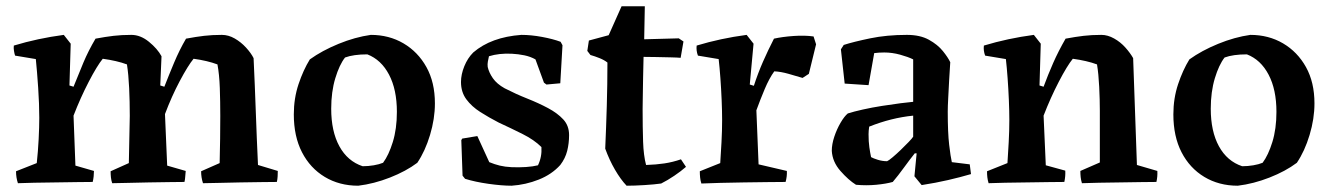

<svg xmlns="http://www.w3.org/2000/svg" viewBox="-20 -579 4234 611"><path d="M37 4Q34 -5 32.5 -14.5Q31 -24 31 -34L97 -60Q101 -97 103 -136Q105 -175 105 -204Q105 -247 101.5 -299.5Q98 -352 94 -391L28 -402Q26 -408 24.5 -417Q23 -426 24 -434Q100 -457 183 -468L205 -440L201 -307L214 -303Q230 -343 245.5 -380Q261 -417 284 -456Q316 -462 341.5 -465Q367 -468 398 -468Q427 -468 454 -446Q481 -424 494 -400Q493 -377 492 -353.5Q491 -330 490 -307L503 -303Q517 -339 534 -379.5Q551 -420 572 -456Q604 -462 629.5 -465Q655 -468 686 -468Q707 -468 727 -456.5Q747 -445 763 -427.5Q779 -410 787 -394Q791 -309 794 -224Q797 -139 801 -54L864 -35Q864 -27 863.5 -17.5Q863 -8 861 0Q843 0 811.5 0.5Q780 1 744.5 1.5Q709 2 677 3Q645 4 626 4Q623 -5 621.5 -14.5Q620 -24 620 -34L679 -60Q680 -101 680.5 -138Q681 -175 681 -210Q681 -256 679.5 -299Q678 -342 672 -374Q656 -380 637 -384.5Q618 -389 596 -392Q578 -370 552 -321Q526 -272 505 -216L512 -52L571 -35Q570 -27 569.5 -17.5Q569 -8 567 0Q550 0 519.5 0.5Q489 1 453.5 1.5Q418 2 386.5 3Q355 4 337 4Q334 -5 333 -14.5Q332 -24 332 -34L390 -60Q392 -143 393 -210Q393 -256 391 -299Q389 -342 384 -374Q368 -380 348.5 -384.5Q329 -389 307 -392Q289 -370 262.5 -319Q236 -268 214 -211L220 -52L279 -35Q279 -27 278 -17.5Q277 -8 275 0Q257 0 225 0.5Q193 1 157 1.5Q121 2 89 2.5Q57 3 37 4Z M1120 12Q1060 12 1013.5 -16Q967 -44 941 -94.5Q915 -145 915 -215Q915 -266 930 -311Q945 -356 966 -390Q1005 -418 1057.5 -439.5Q1110 -461 1160 -468Q1218 -468 1264 -441Q1310 -414 1337 -365.5Q1364 -317 1364 -250Q1364 -201 1348.5 -149.5Q1333 -98 1308 -61Q1272 -34 1221 -14Q1170 6 1120 12ZM1134 -50Q1152 -50 1169.5 -53Q1187 -56 1199 -61Q1217 -85 1230 -127Q1243 -169 1243 -223Q1243 -294 1218 -341.5Q1193 -389 1149 -406Q1105 -406 1078 -396Q1060 -373 1047 -330Q1034 -287 1034 -233Q1034 -161 1060 -113.5Q1086 -66 1134 -50Z M1608 12Q1577 12 1534.5 6Q1492 0 1460 -10L1452 -20L1448 -133L1451 -138L1499 -146L1537 -63Q1554 -56 1570.5 -52Q1587 -48 1608 -47Q1632 -46 1654 -47.5Q1676 -49 1692 -53Q1705 -80 1703 -111Q1680 -134 1643 -152.5Q1606 -171 1567 -189Q1536 -205 1508.5 -222.5Q1481 -240 1464 -263Q1447 -286 1447 -318Q1447 -342 1457.5 -368Q1468 -394 1486 -412Q1543 -461 1639 -468Q1670 -468 1705 -461.5Q1740 -455 1764 -446L1770 -435L1763 -314L1719 -310L1711 -316L1684 -390Q1668 -399 1648.5 -403Q1629 -407 1609 -408Q1568 -410 1536 -400Q1534 -391 1532.5 -383Q1531 -375 1532 -366Q1536 -348 1548.5 -330Q1561 -312 1586 -298Q1621 -280 1657.5 -265.5Q1694 -251 1724 -235Q1754 -219 1772.5 -199Q1791 -179 1791 -149Q1791 -123 1785 -99Q1779 -75 1763 -54Q1736 -24 1694.5 -7.5Q1653 9 1608 12Z M1974 12Q1955 -8 1937 -39Q1919 -70 1906 -106Q1909 -174 1911 -242.5Q1913 -311 1913 -380Q1903 -388 1888 -394Q1873 -400 1859 -404L1849 -417L1854 -450L1917 -467L1958 -559H2032L2030 -454L2140 -457L2155 -447L2146 -395Q2136 -396 2113.5 -396.5Q2091 -397 2067 -397.5Q2043 -398 2028 -398Q2027 -366 2026.5 -331Q2026 -296 2025.5 -268.5Q2025 -241 2025 -232Q2025 -173 2026.5 -128.5Q2028 -84 2036 -54Q2068 -55 2094.5 -59Q2121 -63 2147 -72L2163 -48Q2147 -34 2125.5 -19.5Q2104 -5 2084 5Q2063 8 2031 10Q1999 12 1974 12Z M2212 5Q2209 -4 2208 -14Q2207 -24 2207 -34L2272 -60Q2274 -90 2276 -126.5Q2278 -163 2278 -197Q2278 -225 2276.5 -260.5Q2275 -296 2272.5 -330.5Q2270 -365 2267 -391L2201 -402Q2198 -410 2197 -418Q2196 -426 2197 -434Q2273 -457 2356 -468L2378 -440L2366 -310L2379 -306Q2392 -346 2408 -382.5Q2424 -419 2443 -456Q2470 -462 2505.5 -464.5Q2541 -467 2569 -463L2577 -438L2554 -344L2534 -331Q2514 -337 2489.5 -344Q2465 -351 2444 -352Q2428 -330 2413.5 -295.5Q2399 -261 2387 -228L2394 -56L2484 -35Q2485 -18 2480 0Q2458 0 2422.5 0.5Q2387 1 2347.5 1.5Q2308 2 2271.5 3Q2235 4 2212 5Z M2821 0Q2800 6 2768.5 9Q2737 12 2704 9Q2680 -6 2654.5 -35Q2629 -64 2627 -99Q2627 -120 2635 -144Q2643 -168 2655 -188.5Q2667 -209 2678 -218Q2697 -224 2726 -230.5Q2755 -237 2787 -242Q2819 -247 2846 -250.5Q2873 -254 2886 -255V-390Q2870 -398 2844.5 -405Q2819 -412 2794 -412Q2786 -412 2777.5 -411.5Q2769 -411 2762 -410L2744 -308L2668 -313L2656 -422L2665 -436Q2696 -446 2749 -457Q2802 -468 2866 -468Q2908 -468 2936 -452.5Q2964 -437 2980.5 -416.5Q2997 -396 3004 -381Q3002 -355 3000.5 -324.5Q2999 -294 2997.5 -267Q2996 -240 2996 -224Q2996 -157 3000.5 -118.5Q3005 -80 3009 -63L3066 -56L3070 -25Q3036 -15 2997 -6Q2958 3 2913 10L2890 -18L2897 -91H2891Q2875 -71 2856.5 -45.5Q2838 -20 2821 0ZM2752 -79Q2759 -75 2773.5 -70.5Q2788 -66 2803 -66Q2808 -68 2820.5 -78.5Q2833 -89 2846.5 -102Q2860 -115 2871.5 -127Q2883 -139 2886 -144V-211Q2816 -204 2746 -176Q2745 -170 2744.5 -163.5Q2744 -157 2744 -152Q2744 -128 2746.5 -110.5Q2749 -93 2752 -79Z M3126 4Q3123 -6 3122 -15Q3121 -24 3121 -34L3186 -60Q3188 -90 3190 -126.5Q3192 -163 3192 -197Q3192 -225 3190.5 -260.5Q3189 -296 3186.5 -330.5Q3184 -365 3181 -391L3115 -402Q3112 -410 3111 -418Q3110 -426 3111 -434Q3187 -457 3270 -468L3292 -440L3288 -307L3301 -303Q3315 -341 3331.5 -378.5Q3348 -416 3371 -456Q3403 -462 3428.5 -465Q3454 -468 3485 -468Q3505 -468 3525.5 -456.5Q3546 -445 3561.5 -427.5Q3577 -410 3586 -394Q3589 -309 3592 -224Q3595 -139 3598 -54L3663 -35Q3664 -17 3660 0Q3641 0 3610.5 0.5Q3580 1 3545 1.5Q3510 2 3477.5 2.5Q3445 3 3423 4Q3420 -6 3419 -15.5Q3418 -25 3418 -35L3480 -62V-227Q3480 -261 3478 -302.5Q3476 -344 3471 -374Q3455 -380 3435.5 -384.5Q3416 -389 3394 -392Q3376 -370 3349.5 -319Q3323 -268 3301 -211L3308 -53L3370 -36Q3371 -18 3367 0Q3348 0 3316 0.5Q3284 1 3247.5 1.5Q3211 2 3178.5 2.5Q3146 3 3126 4Z M3919 12Q3859 12 3812.5 -16Q3766 -44 3740 -94.5Q3714 -145 3714 -215Q3714 -266 3729 -311Q3744 -356 3765 -390Q3804 -418 3856.5 -439.5Q3909 -461 3959 -468Q4017 -468 4063 -441Q4109 -414 4136 -365.5Q4163 -317 4163 -250Q4163 -201 4147.5 -149.5Q4132 -98 4107 -61Q4071 -34 4020 -14Q3969 6 3919 12ZM3933 -50Q3951 -50 3968.5 -53Q3986 -56 3998 -61Q4016 -85 4029 -127Q4042 -169 4042 -223Q4042 -294 4017 -341.5Q3992 -389 3948 -406Q3904 -406 3877 -396Q3859 -373 3846 -330Q3833 -287 3833 -233Q3833 -161 3859 -113.5Q3885 -66 3933 -50Z"/></svg>

Font: Labrada SemiBold
Style: Regular
Weight: 600
Designer: Mercedes Jáuregui
Foundry: Omnibus-Type Team
Version: Version 1.000; ttfautohint (v1.8.4.7-5d5b)